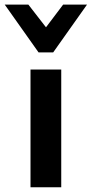

<svg xmlns="http://www.w3.org/2000/svg" viewBox="-54 -792 388 812"><path d="M75 0V-498H205V0ZM109 -570.5 -34 -772.5H66L140.5 -676.5L213 -772.5H314L171 -570.5Z"/></svg>

Font: Alatsi
Style: Regular
Weight: 400
Designer: Spyros Zevelakis, Eben Sorkin
Foundry: www.sorkintype.com
Version: Version 1.008; ttfautohint (v1.8.4.7-5d5b)